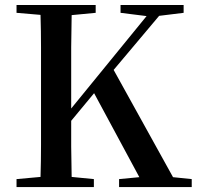

<svg xmlns="http://www.w3.org/2000/svg" viewBox="-20 -757 797 777"><path d="M46.9 0V-32.2L144 -41Q146 -105 146 -170.9Q146 -255.9 146 -342.8V-393.1Q146 -480 146 -565.9Q146 -630.9 144 -696.8L46.9 -705.1V-736.8H367.2V-705.1L270 -695.8Q269 -631.8 268.1 -565.9Q268.1 -480 268.1 -393.1V-317.9L573.2 -691.9L467.8 -705.1V-736.8H723.1V-705.1L624 -692.9L439.9 -474.1L680.2 -40L755.9 -32.2V0H461.9V-32.2L543.9 -40L360.8 -379.9L268.1 -268.1Q268.1 -220.2 268.1 -164.1Q269 -105 270 -41L359.9 -32.2V0Z"/></svg>

Font: Dream Han Serif CN W16
Style: Regular
Weight: 625
Designer: Adobe
Foundry: Pal3love
Version: Version 3.00; Sans 2.004; Serif 2.001